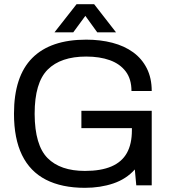

<svg xmlns="http://www.w3.org/2000/svg" viewBox="-20 -888 818 920"><path d="M387 12Q276 12 200 -27Q124 -66 85.5 -145Q47 -224 47 -343Q47 -522 134.5 -610Q222 -698 393 -698Q461 -698 518.5 -683Q576 -668 618 -637.5Q660 -607 683.5 -560.5Q707 -514 707 -452H610Q610 -509 582.5 -545.5Q555 -582 506.5 -599.5Q458 -617 393 -617Q271 -617 208.5 -554.5Q146 -492 146 -343V-341Q147 -192 208 -130.5Q269 -69 387 -69Q464 -69 514 -90.5Q564 -112 588 -155Q612 -198 612 -264V-314L652 -274H370V-357H707V0H633L626 -76Q585 -30 523 -9Q461 12 387 12ZM241 -733 347 -868H431L536 -733H446L389 -812L331 -733Z"/></svg>

Font: Archivo VF Beta
Style: Regular
Weight: 400
Designer: Hector Gatti
Foundry: Omnibus-Type
Version: Version 1.002